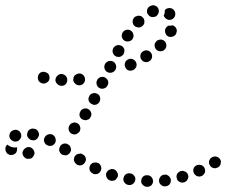

<svg xmlns="http://www.w3.org/2000/svg" viewBox="-32 -585 864 734"><path d="M529 129H530Q534 130 538 128Q542 127 546 124Q549 121 551 117Q553 113 553 108Q553 99 547 92Q541 85 532 85H531Q522 84 515 90Q508 97 508 106Q507 110 509 115Q511 119 514 122Q517 125 521 127Q525 129 529 129ZM617 119Q622 111 621 102Q621 98 618 94Q616 90 612 87Q609 85 605 83Q600 82 596 83H595Q586 84 581 91Q575 99 576 108Q577 117 585 123Q592 129 601 127H602Q611 126 617 119ZM476 118Q483 113 485 104Q486 99 485 95Q484 90 481 87Q478 83 475 81Q471 78 466 78Q457 76 449 81Q442 87 440 96Q439 100 440 105Q441 109 444 113Q447 116 450 119Q454 121 459 122Q468 124 476 118ZM672 112Q681 109 685 101Q690 93 687 84Q686 80 683 76Q680 73 676 71Q672 69 668 68Q663 68 659 69Q650 72 645 80Q641 88 644 97Q646 106 654 110Q663 115 671 112ZM398 106Q403 106 407 104Q411 102 413 98Q416 95 418 91Q421 82 416 74Q412 65 403 62Q398 61 394 61Q390 62 386 64Q382 66 379 69Q376 73 374 77Q372 86 376 94Q380 102 389 105Q394 107 398 106ZM751 75Q754 67 750 58Q749 54 745 51Q742 48 738 46Q734 45 729 45Q725 45 721 46L720 47Q712 50 708 59Q705 68 709 76Q710 80 714 83Q717 87 721 88Q725 90 730 90Q734 90 738 88H739Q747 84 751 75ZM332 81Q336 81 340 80Q345 78 348 75Q351 72 353 68Q357 60 354 51Q351 42 343 38H342Q338 36 334 36Q330 36 325 37Q321 38 318 41Q314 44 312 48Q308 57 311 66Q314 74 323 78V79Q327 81 332 81ZM812 38Q814 29 808 22Q805 18 801 16Q797 14 793 13Q789 13 784 14Q780 15 776 18Q769 23 767 33Q766 42 772 49Q774 53 778 55Q782 57 787 58Q791 59 795 57Q800 56 803 54L804 53Q811 48 812 38ZM270 47Q274 48 278 47Q283 46 286 43Q290 41 292 37Q298 29 296 20Q294 11 286 6H285Q282 3 277 2Q273 2 268 3Q264 4 260 6Q257 9 254 12Q252 16 251 21Q250 25 251 29Q252 34 255 37Q257 41 261 43V44Q265 46 270 47ZM76 -23H77Q86 -23 93 -16Q99 -10 100 0Q100 4 98 8Q96 12 93 16Q90 19 86 21Q82 22 78 22H77Q73 23 68 21Q64 19 61 16Q58 13 56 9Q54 5 54 0Q54 0 54 -1Q54 -1 54 -2Q55 -4 55 -5Q55 -7 56 -8Q58 -14 64 -18Q69 -22 76 -23ZM212 8Q217 9 221 9Q225 8 229 5Q233 3 235 -1Q238 -4 239 -9Q240 -13 239 -18Q238 -22 236 -26Q233 -30 230 -32H229Q222 -38 212 -36Q203 -34 198 -26Q196 -23 195 -18Q194 -14 194 -10Q195 -5 198 -1Q200 2 204 5Q208 8 212 8ZM25 -21Q29 -21 33 -22Q34 -17 33 -12Q33 -7 30 -2Q25 5 16 7Q6 9 -1 4H-2Q-9 -2 -11 -11Q-13 -20 -8 -28Q-7 -29 -6 -30Q-5 -31 -3 -32Q1 -28 7 -25Q16 -21 25 -21ZM157 -27Q162 -27 166 -28Q170 -29 173 -32Q177 -35 179 -39Q183 -48 180 -56Q178 -65 169 -70Q161 -74 152 -71Q143 -68 139 -60Q134 -52 137 -43Q140 -34 148 -30H149Q153 -27 157 -27ZM42 -50Q39 -47 35 -45H34Q25 -42 17 -46Q9 -50 5 -58Q2 -67 6 -76Q10 -84 19 -87Q28 -91 36 -87Q45 -83 48 -74Q48 -73 49 -72Q49 -71 49 -70Q49 -68 49 -66Q49 -63 49 -61Q48 -59 47 -57Q45 -53 42 -50ZM108 -53Q115 -59 117 -68Q118 -77 112 -85Q107 -92 98 -93H97Q88 -95 80 -89Q73 -83 72 -74Q70 -65 76 -58Q82 -50 91 -49Q101 -47 108 -53ZM230 -93Q231 -83 237 -77Q244 -71 254 -71Q263 -72 269 -79H270Q273 -82 274 -87Q276 -91 275 -95Q275 -100 273 -104Q271 -108 268 -111Q265 -114 260 -115Q256 -117 252 -117Q247 -116 243 -114Q239 -113 236 -109Q230 -102 230 -93ZM276 -160Q271 -153 272 -143Q274 -134 282 -129Q286 -127 290 -126Q294 -125 299 -126Q303 -127 307 -129Q311 -131 313 -135V-136Q316 -139 317 -144Q318 -148 317 -152Q316 -157 313 -161Q311 -164 307 -167Q300 -172 290 -170Q281 -168 276 -161ZM309 -217Q307 -213 306 -208Q306 -204 307 -200Q309 -195 312 -192Q315 -189 319 -187Q323 -185 327 -184Q332 -184 336 -185Q340 -187 344 -190Q347 -193 349 -197Q351 -201 351 -206Q352 -210 350 -214Q349 -219 346 -222Q343 -225 339 -227Q331 -231 322 -228Q313 -226 309 -217ZM338 -261Q341 -252 349 -248Q357 -244 366 -247Q375 -250 379 -258Q384 -267 381 -276Q378 -284 369 -289Q361 -293 352 -290Q343 -287 339 -278Q335 -270 338 -261ZM218 -262Q225 -269 225 -278Q226 -287 220 -294Q214 -301 204 -302Q195 -303 188 -296Q181 -290 180 -281Q179 -272 186 -265Q192 -258 201 -257Q211 -256 218 -262ZM289 -268Q294 -275 293 -284Q292 -293 285 -299Q278 -305 269 -304H268Q264 -303 260 -301Q256 -299 253 -296Q250 -292 249 -288Q248 -284 248 -279Q249 -270 257 -264Q264 -258 273 -259H274Q283 -260 289 -268ZM148 -270Q156 -275 157 -284Q158 -289 157 -293Q156 -297 154 -301Q151 -305 147 -307Q143 -309 139 -310Q129 -312 122 -307Q114 -301 113 -292Q112 -288 113 -283Q114 -279 116 -275Q119 -272 123 -269Q126 -267 131 -266Q140 -264 148 -270ZM368 -322Q371 -313 379 -309Q388 -305 397 -308Q405 -311 410 -319V-320Q414 -328 411 -337Q408 -346 400 -350Q391 -354 382 -351Q374 -348 369 -340V-339Q365 -331 368 -322ZM489 -330Q492 -339 488 -347Q484 -355 475 -359Q466 -362 458 -358Q449 -354 446 -345Q443 -336 447 -328Q451 -319 459 -316Q468 -313 476 -317H477Q485 -321 489 -330ZM549 -365Q551 -374 546 -382Q541 -390 532 -392Q523 -394 515 -389Q507 -384 505 -375Q503 -366 508 -358Q513 -350 522 -348Q531 -346 539 -351Q547 -356 549 -365ZM401 -401Q397 -393 399 -384Q402 -375 410 -370Q418 -366 427 -368Q436 -371 441 -379V-380Q445 -388 443 -397Q440 -406 432 -410Q424 -414 415 -412Q406 -409 401 -401ZM604 -411Q604 -420 598 -427Q598 -427 597 -428Q597 -428 596 -428Q595 -430 593 -431Q591 -432 588 -433Q585 -434 582 -434Q578 -434 574 -432Q569 -431 566 -428V-427Q559 -421 559 -412Q559 -402 565 -396Q568 -392 572 -391Q576 -389 581 -389Q585 -389 589 -390Q594 -392 597 -395Q604 -402 604 -411ZM434 -444Q436 -435 443 -430Q451 -425 460 -427Q469 -428 475 -436V-437Q480 -444 478 -453Q476 -463 468 -468Q461 -473 451 -471Q442 -469 437 -461Q432 -453 434 -444ZM642 -476Q638 -484 629 -488Q629 -488 628 -488Q628 -488 627 -488Q620 -486 612 -487Q608 -485 605 -482Q602 -479 600 -474Q597 -465 601 -457Q604 -448 613 -445Q622 -442 630 -446Q639 -449 642 -458V-459Q646 -467 642 -476ZM475 -502Q475 -493 482 -486Q485 -483 489 -482Q494 -480 498 -480Q503 -480 507 -482Q511 -484 514 -487Q521 -494 520 -503Q520 -513 513 -519Q510 -522 506 -524Q502 -525 497 -525Q493 -525 489 -523Q485 -522 481 -518Q475 -511 475 -502ZM619 -554Q628 -553 633 -546L634 -545Q639 -538 638 -529Q637 -520 630 -514Q622 -508 613 -509Q604 -511 598 -518Q597 -520 596 -521Q595 -523 594 -525Q598 -533 598 -541Q598 -543 598 -546Q599 -547 600 -548Q601 -549 602 -550Q609 -555 619 -554ZM532 -552Q536 -560 545 -563Q554 -567 562 -563Q571 -559 574 -550Q577 -541 573 -533Q569 -524 561 -521H560Q554 -519 547 -520Q540 -522 536 -527Q534 -529 533 -531Q533 -532 532 -533Q532 -534 531 -534Q528 -543 532 -552Z"/></svg>

Font: FRB American Cursive Dotted Extrabold
Style: Bold Italic
Weight: 800
Italic angle: -25°
Version: Version 2.0;Modular Font Editor K font №1